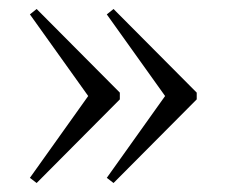

<svg xmlns="http://www.w3.org/2000/svg" viewBox="-20 -436 502 427"><path d="M196.5 -194 46.5 -404 61.5 -416 246.5 -230V-215L61.5 -29L46.5 -40.5L196.5 -251ZM367.5 -194 217.5 -404 232.5 -416 417.5 -230V-215L232.5 -29L217.5 -40.5L367.5 -251Z"/></svg>

Font: Newsreader 24pt Light
Style: Regular
Weight: 300
Designer: Hugues Gentile
Foundry: Production Type
Version: Version 1.003